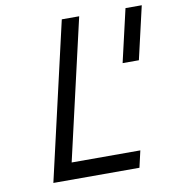

<svg xmlns="http://www.w3.org/2000/svg" viewBox="-79 -766 762 837"><g transform="rotate(-10 302.0 -348.0)"><path d="M90 0 250 -696H327L184 -74H488L471 0ZM550 -462H478L532 -696H604Z"/></g></svg>

Font: Panefresco 400wt
Style: Italic
Weight: 400
Foundry: Campivisivi & Chank Co
Version: Version 1.001